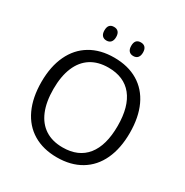

<svg xmlns="http://www.w3.org/2000/svg" viewBox="-201 -1055 1178 1225"><g transform="rotate(30 387.5 -442.0)"><path d="M386.7 9.8Q285.2 9.8 211.9 -34.2Q138.7 -78.1 100.1 -161.1Q61.5 -244.1 61.5 -358.9Q61.5 -472.7 100.6 -555.2Q139.6 -637.7 212.9 -681.4Q286.1 -725.1 387.7 -725.1Q489.7 -725.1 563 -681.4Q636.2 -637.7 674.6 -555.2Q712.9 -472.7 712.9 -357.9Q712.9 -243.7 674.3 -160.9Q635.7 -78.1 562.3 -34.2Q488.8 9.8 386.7 9.8ZM386.7 -63.5Q502.4 -63.5 563 -138.9Q623.5 -214.4 623.5 -357.9Q623.5 -501 563 -576.2Q502.4 -651.4 387.7 -651.4Q311.5 -651.4 258.5 -617.4Q205.6 -583.5 178 -517.6Q150.4 -451.7 150.4 -357.9Q150.4 -263.7 177.7 -197.8Q205.1 -131.8 257.8 -97.7Q310.5 -63.5 386.7 -63.5ZM442.4 -844.2Q442.4 -894 485.8 -894Q506.8 -894 518.1 -881.3Q529.3 -868.7 529.3 -844.2Q529.3 -819.8 518.1 -806.9Q506.8 -793.9 485.8 -793.9Q464.8 -793.9 453.6 -806.9Q442.4 -819.8 442.4 -844.2ZM245.1 -844.2Q245.1 -894 288.1 -894Q309.1 -894 320.3 -881.3Q331.5 -868.7 331.5 -844.2Q331.5 -819.8 320.3 -806.9Q309.1 -793.9 288.1 -793.9Q267.6 -793.9 256.3 -806.9Q245.1 -819.8 245.1 -844.2Z"/></g></svg>

Font: Viking Open Sans
Style: Regular
Weight: 400
Foundry: Ascender Corporation
Version: Version 2.001